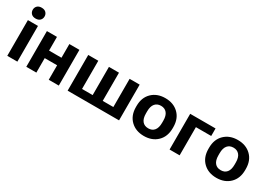

<svg xmlns="http://www.w3.org/2000/svg" viewBox="12 -1560 3364 2398"><g transform="rotate(30 1694.0 -361.0)"><path d="M65.2 0V-515.1H210.7V0ZM52.7 -658Q52.7 -690.9 74.8 -713.4Q96.8 -735.8 137.9 -735.8Q179.1 -735.8 201.1 -713.4Q223.1 -690.9 223.1 -658Q223.1 -624.8 201 -602.2Q178.9 -579.6 137.7 -579.6Q96.7 -579.6 74.7 -602.2Q52.7 -624.8 52.7 -658Z M339.4 -515.1H484.4V-317.6H663.3V-515.1H808.3V0H663.3V-209H484.4V0H339.4Z M935.5 0V-515.1H1080.6V-108.6H1233.9V-515.1H1378.9V-108.6H1532.2V-515.1H1677.2V0Z M1776.4 -250V-265.6Q1776.4 -387.2 1850 -458.6Q1923.6 -530 2041.5 -530Q2159.4 -530 2233 -458.6Q2306.6 -387.2 2306.6 -265.6V-250Q2306.6 -128.4 2233 -56.9Q2159.4 14.6 2041.5 14.6Q1923.6 14.6 1850 -56.9Q1776.4 -128.4 1776.4 -250ZM1924.8 -273.7V-241.9Q1924.8 -169.9 1955.2 -132.7Q1985.6 -95.5 2041.5 -95.5Q2097.4 -95.5 2127.7 -132.7Q2158 -169.9 2158 -241.9V-273.7Q2158 -345.5 2127.1 -382.7Q2096.2 -419.9 2041.5 -419.9Q1986.6 -419.9 1955.7 -382.7Q1924.8 -345.5 1924.8 -273.7Z M2405.8 -515.1H2771.5V-406.5H2550.8V0H2405.8Z M2821.8 -250V-265.6Q2821.8 -387.2 2895.4 -458.6Q2969 -530 3086.9 -530Q3204.8 -530 3278.4 -458.6Q3352.1 -387.2 3352.1 -265.6V-250Q3352.1 -128.4 3278.4 -56.9Q3204.8 14.6 3086.9 14.6Q2969 14.6 2895.4 -56.9Q2821.8 -128.4 2821.8 -250ZM2970.2 -273.7V-241.9Q2970.2 -169.9 3000.6 -132.7Q3031 -95.5 3086.9 -95.5Q3142.8 -95.5 3173.1 -132.7Q3203.4 -169.9 3203.4 -241.9V-273.7Q3203.4 -345.5 3172.5 -382.7Q3141.6 -419.9 3086.9 -419.9Q3032 -419.9 3001.1 -382.7Q2970.2 -345.5 2970.2 -273.7Z"/></g></svg>

Font: RobotoFlex
Style: Regular
Weight: 400
Designer: Berlow after Robertson
Foundry: Google
Version: Version 2.136